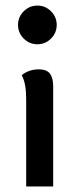

<svg xmlns="http://www.w3.org/2000/svg" viewBox="-20 -671 272 691"><path d="M114.7 -511.7Q85.9 -511.7 65.4 -532.2Q44.9 -552.7 44.9 -581.5Q44.9 -609.9 65.4 -630.4Q85.9 -650.9 114.7 -650.9Q143.1 -650.9 163.6 -630.4Q184.1 -609.9 184.1 -581.5Q184.1 -552.7 163.6 -532.2Q143.1 -511.7 114.7 -511.7ZM171.4 0H74.2V-315.4Q74.2 -371.6 58.1 -400.4Q84 -421.4 119.6 -421.4Q147.9 -421.4 159.7 -406Q171.4 -390.6 171.4 -359.9Z"/></svg>

Font: Bainsley
Style: Regular
Weight: 400
Designer: Paul James MIller
Foundry: High-Logic / Made with FontCreator
Version: Version 1.411;March 28, 2021;FontCreator 13.0.0.2683 64-bit